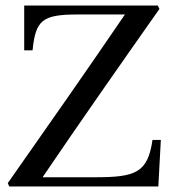

<svg xmlns="http://www.w3.org/2000/svg" viewBox="-20 -670 613 690"><path d="M8 -12 13 0H549L558 -167H528C511 -49 467 -33 322 -33H133C270 -235 411 -436 553 -638L547 -650H67V-489H97C108 -597 131 -618 260 -618H429C292 -417 150 -214 8 -12Z"/></svg>

Font: erewhon
Style: Regular
Weight: 400
Version: Version 1.0.0